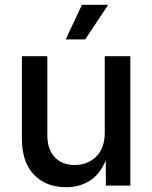

<svg xmlns="http://www.w3.org/2000/svg" viewBox="-20 -783 642 810"><path d="M258.3 6.8Q174.8 6.8 123.5 -45.7Q72.3 -98.1 72.3 -199.2V-545.9H179.7V-212.4Q179.7 -153.3 210.7 -120.1Q241.7 -86.9 294.9 -86.9Q349.6 -86.9 385.7 -122.3Q421.9 -157.7 421.9 -222.7V-545.9H529.8V0H426.8L426.3 -106Q400.4 -46.4 357.7 -19.8Q314.9 6.8 258.3 6.8ZM257.3 -616.7 325.7 -762.7H436.5L339.4 -616.7Z"/></svg>

Font: Inter Medium
Style: Regular
Weight: 500
Designer: Rasmus Andersson
Foundry: rsms
Version: Version 4.001;git-9221beed3